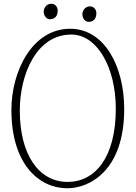

<svg xmlns="http://www.w3.org/2000/svg" viewBox="-20 -992 727 1028"><path d="M214 -931C214 -907 229 -889 248 -889C266 -889 289 -899 289 -935C289 -957 273 -972 255 -972C226 -972 214 -945 214 -931ZM421 -917C421 -893 436 -875 455 -875C473 -875 496 -885 496 -921C496 -943 480 -958 462 -958C433 -958 421 -931 421 -917ZM86 -400C86 -592 174 -807 362 -807C500 -807 600 -631 600 -410C600 -150 490 -18 342 -18C187 -18 86 -165 86 -400ZM41 -404C41 -110 191 16 340 16C463 16 645 -82 645 -408C645 -639 538 -838 356 -838C151 -838 41 -608 41 -404Z"/></svg>

Font: Life Savers
Style: Regular
Weight: 400
Designer: Pablo Impallari, Rodrigo Fuenzalida, Brenda Gallo
Foundry: Pablo Impallari, Rodrigo Fuenzalida, Brenda Gallo
Version: Version 3.000